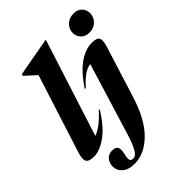

<svg xmlns="http://www.w3.org/2000/svg" viewBox="-271 -880 1247 1247"><g transform="rotate(-45 353.0 -256.0)"><path d="M185 -616.5Q171.5 -629 151 -647.5Q130.5 -666 109 -685.5L112 -697.5L373.5 -745H381L166.5 -76.5Q192.5 -85 225.8 -109Q259 -133 303 -181L308.5 -177Q244.5 -75.5 181.5 -31.2Q118.5 13 67 13Q19 13 8 -8Q-3 -29 13.5 -80ZM535.5 -653.5Q535.5 -688 561.2 -713.5Q587 -739 629 -739Q665 -739 685.8 -717.5Q706.5 -696 706.5 -664.5Q706.5 -629.5 681.2 -603.5Q656 -577.5 614.5 -577.5Q578 -577.5 556.8 -599.8Q535.5 -622 535.5 -653.5ZM519.5 -84.5Q470 75.5 390 154Q310 232.5 220.5 232.5Q164 232.5 134.8 206.8Q105.5 181 105.5 143Q105.5 113 124 90.2Q142.5 67.5 176 67.5Q208 67.5 217.2 84.8Q226.5 102 217.5 140Q208.5 178 214 190Q219.5 202 237 202Q250.5 202 263.2 190.8Q276 179.5 290 150.2Q304 121 321 67L473 -429.5Q444.5 -426.5 414.8 -406.5Q385 -386.5 341 -338.5L334.5 -343Q399.5 -438.5 460 -479.5Q520.5 -520.5 576.5 -520.5Q625 -520.5 634.2 -500.8Q643.5 -481 630 -437Z"/></g></svg>

Font: Newsreader Display
Style: Bold Italic
Weight: 700
Italic angle: -17°
Designer: Hugues Gentile
Foundry: Production Type
Version: Version 1.001